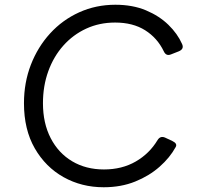

<svg xmlns="http://www.w3.org/2000/svg" viewBox="-20 -777 836 809"><path d="M417 12Q324 12 248 -30.5Q172 -73 126.5 -152Q81 -231 81 -342Q81 -429 110 -504Q139 -579 191 -636Q243 -693 313.5 -725Q384 -757 466 -757Q539 -757 595 -733.5Q651 -710 689.5 -672.5Q728 -635 747 -592Q757 -571 734 -561L701 -548Q680 -539 670 -561Q643 -617 591.5 -649.5Q540 -682 465 -682Q399 -682 343.5 -656.5Q288 -631 247 -585Q206 -539 183.5 -477Q161 -415 161 -342Q161 -258 193.5 -195Q226 -132 284 -97.5Q342 -63 418 -63Q494 -63 552 -96.5Q610 -130 644 -187Q656 -206 676 -197L706 -183Q729 -172 720 -157Q696 -113 652.5 -74.5Q609 -36 549.5 -12Q490 12 417 12Z"/></svg>

Font: Pitagon Sans Text
Style: Italic
Weight: 400
Italic angle: -8°
Designer: Travis Tran
Foundry: Pitagon
Version: Version 1.001; ttfautohint (v1.8.4.7-5d5b);gftools[0.9.26]